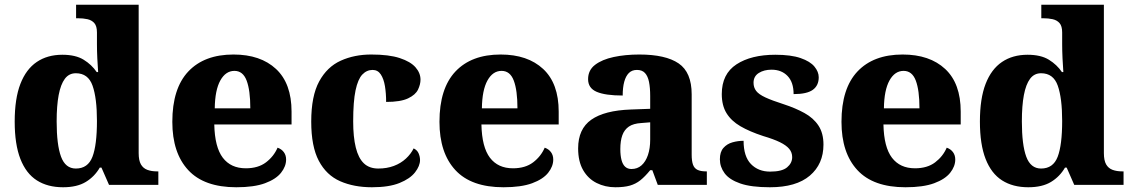

<svg xmlns="http://www.w3.org/2000/svg" viewBox="-20 -780 4775 810"><path d="M246 10Q181 10 135.5 -19Q90 -48 66 -109.5Q42 -171 42 -267Q42 -364 66 -426Q90 -488 135 -518.5Q180 -549 243 -549Q299 -549 333 -528Q367 -507 388 -476H394Q392 -501 390.5 -534Q389 -567 389 -593V-643Q389 -670 378 -682.5Q367 -695 349 -699Q331 -703 309 -703H301V-760H565V-134Q565 -103 574.5 -86.5Q584 -70 601.5 -63.5Q619 -57 642 -57H648V0H440L408 -73H401Q379 -35 342 -12.5Q305 10 246 10ZM300 -69Q351 -69 370 -118.5Q389 -168 389 -270Q389 -366 370.5 -418.5Q352 -471 300 -471Q271 -471 253.5 -447.5Q236 -424 227.5 -379Q219 -334 219 -268Q219 -169 237.5 -119Q256 -69 300 -69Z M977 10Q841 10 774 -62.5Q707 -135 707 -266Q707 -407 774.5 -478.5Q842 -550 965 -550Q1079 -550 1144.5 -489Q1210 -428 1210 -309V-255H884Q886 -159 920 -114.5Q954 -70 1017 -70Q1069 -70 1102 -95Q1135 -120 1151 -157Q1168 -151 1177.5 -138Q1187 -125 1187 -107Q1187 -78 1165.5 -51Q1144 -24 1098 -7Q1052 10 977 10ZM1036 -323Q1036 -399 1020.5 -440Q1005 -481 969 -481Q932 -481 909.5 -440.5Q887 -400 886 -323Z M1549 10Q1473 10 1415 -15.5Q1357 -41 1325 -101.5Q1293 -162 1293 -267Q1293 -375 1326.5 -436.5Q1360 -498 1417.5 -524Q1475 -550 1546 -550Q1621 -550 1666.5 -535Q1712 -520 1733 -496Q1754 -472 1754 -444Q1754 -424 1743.5 -402Q1733 -380 1701.5 -365Q1670 -350 1609 -350Q1609 -386 1604 -416.5Q1599 -447 1586.5 -466Q1574 -485 1552 -485Q1527 -485 1508.5 -465.5Q1490 -446 1480 -399Q1470 -352 1470 -268Q1470 -202 1481 -157.5Q1492 -113 1515 -91Q1538 -69 1576 -69Q1612 -69 1641.5 -80Q1671 -91 1692.5 -111Q1714 -131 1725 -154Q1740 -147 1746 -133Q1752 -119 1752 -105Q1752 -80 1731 -53Q1710 -26 1665.5 -8Q1621 10 1549 10Z M2104 10Q1968 10 1901 -62.5Q1834 -135 1834 -266Q1834 -407 1901.5 -478.5Q1969 -550 2092 -550Q2206 -550 2271.5 -489Q2337 -428 2337 -309V-255H2011Q2013 -159 2047 -114.5Q2081 -70 2144 -70Q2196 -70 2229 -95Q2262 -120 2278 -157Q2295 -151 2304.5 -138Q2314 -125 2314 -107Q2314 -78 2292.5 -51Q2271 -24 2225 -7Q2179 10 2104 10ZM2163 -323Q2163 -399 2147.5 -440Q2132 -481 2096 -481Q2059 -481 2036.5 -440.5Q2014 -400 2013 -323Z M2576 10Q2533 10 2497 -8Q2461 -26 2440 -62.5Q2419 -99 2419 -154Q2419 -236 2474.5 -275Q2530 -314 2641 -318L2723 -321V-375Q2723 -410 2718 -434.5Q2713 -459 2701 -472Q2689 -485 2667 -485Q2646 -485 2633 -472Q2620 -459 2613.5 -435Q2607 -411 2607 -377Q2534 -377 2497.5 -392.5Q2461 -408 2461 -446Q2461 -484 2490.5 -506.5Q2520 -529 2569 -539.5Q2618 -550 2677 -550Q2788 -550 2843 -512.5Q2898 -475 2898 -382V-128Q2898 -101 2903.5 -85.5Q2909 -70 2922.5 -63.5Q2936 -57 2958 -57H2962V0H2755L2732 -62H2723Q2701 -35 2681.5 -19.5Q2662 -4 2637.5 3Q2613 10 2576 10ZM2644 -67Q2669 -67 2686.5 -82.5Q2704 -98 2713.5 -126Q2723 -154 2723 -191V-264L2686 -261Q2652 -259 2633 -246Q2614 -233 2605.5 -209.5Q2597 -186 2597 -151Q2597 -124 2602 -105Q2607 -86 2617.5 -76.5Q2628 -67 2644 -67Z M3228 10Q3149 10 3103 -6Q3057 -22 3037 -49Q3017 -76 3017 -108Q3017 -139 3032 -156Q3047 -173 3070 -179.5Q3093 -186 3117 -186Q3117 -120 3148 -88Q3179 -56 3229 -56Q3279 -56 3300.5 -74Q3322 -92 3322 -117Q3322 -137 3309.5 -152Q3297 -167 3270.5 -180Q3244 -193 3200 -206Q3142 -225 3103.5 -247.5Q3065 -270 3045 -302.5Q3025 -335 3025 -383Q3025 -468 3087 -508.5Q3149 -549 3251 -549Q3317 -549 3357.5 -535Q3398 -521 3416 -499Q3434 -477 3434 -454Q3434 -419 3409 -401Q3384 -383 3328 -383Q3328 -433 3302.5 -459.5Q3277 -486 3235 -486Q3203 -486 3181 -472Q3159 -458 3159 -431Q3159 -411 3170 -396.5Q3181 -382 3209 -369Q3237 -356 3287 -340Q3336 -324 3374 -303Q3412 -282 3433 -250Q3454 -218 3454 -170Q3454 -88 3396.5 -39Q3339 10 3228 10Z M3800 10Q3664 10 3597 -62.5Q3530 -135 3530 -266Q3530 -407 3597.5 -478.5Q3665 -550 3788 -550Q3902 -550 3967.5 -489Q4033 -428 4033 -309V-255H3707Q3709 -159 3743 -114.5Q3777 -70 3840 -70Q3892 -70 3925 -95Q3958 -120 3974 -157Q3991 -151 4000.5 -138Q4010 -125 4010 -107Q4010 -78 3988.5 -51Q3967 -24 3921 -7Q3875 10 3800 10ZM3859 -323Q3859 -399 3843.5 -440Q3828 -481 3792 -481Q3755 -481 3732.5 -440.5Q3710 -400 3709 -323Z M4318 10Q4253 10 4207.5 -19Q4162 -48 4138 -109.5Q4114 -171 4114 -267Q4114 -364 4138 -426Q4162 -488 4207 -518.5Q4252 -549 4315 -549Q4371 -549 4405 -528Q4439 -507 4460 -476H4466Q4464 -501 4462.5 -534Q4461 -567 4461 -593V-643Q4461 -670 4450 -682.5Q4439 -695 4421 -699Q4403 -703 4381 -703H4373V-760H4637V-134Q4637 -103 4646.5 -86.5Q4656 -70 4673.5 -63.5Q4691 -57 4714 -57H4720V0H4512L4480 -73H4473Q4451 -35 4414 -12.5Q4377 10 4318 10ZM4372 -69Q4423 -69 4442 -118.5Q4461 -168 4461 -270Q4461 -366 4442.5 -418.5Q4424 -471 4372 -471Q4343 -471 4325.5 -447.5Q4308 -424 4299.5 -379Q4291 -334 4291 -268Q4291 -169 4309.5 -119Q4328 -69 4372 -69Z"/></svg>

Font: Noto Serif Bengali ExtraBold
Style: Regular
Weight: 800
Designer: Juan Bruce, Universal Thirst, Indian Type Foundry and the Monotype Design Team.
Foundry: Monotype Imaging Inc.
Version: Version 2.003